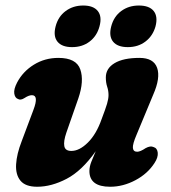

<svg xmlns="http://www.w3.org/2000/svg" viewBox="-20 -682 635 713"><path d="M550 -136Q564 -132 565.8 -114.8Q567.5 -97.5 554 -77Q528.5 -37 482.8 -12.8Q437 11.5 389 11.5Q312 11.5 312 -47Q312 -62.5 319 -80.8Q326 -99 335.5 -120.5Q284 -47.5 227.5 -18Q171 11.5 118 11.5Q74.5 11.5 56 -11Q37.5 -33.5 39.8 -71.8Q42 -110 60.5 -157.5L104 -273.5Q125 -328.5 98.5 -328.5Q87 -328.5 71 -318Q56.5 -308.5 46.5 -314.5Q35.5 -318.5 33 -334.5Q30.5 -350.5 43.5 -375.5Q65 -416.5 105.8 -441.8Q146.5 -467 197 -467Q263.5 -467 278.2 -424.2Q293 -381.5 271 -317L226.5 -189.5Q215.5 -157.5 218.8 -139.5Q222 -121.5 245 -121.5Q275 -121.5 306.5 -152.8Q338 -184 357.5 -240Q372 -278 377.5 -296.5Q383 -315 383 -329Q383 -345 378 -360Q373 -375 373 -394.5Q373 -428 405.5 -447.5Q438 -467 498 -467Q550.5 -467 563.5 -430Q576.5 -393 549 -330.5L487.5 -182.5Q472 -146.5 473.5 -132.5Q475 -118.5 489.5 -118.5Q501 -118.5 521 -132Q538.5 -141.5 550 -136ZM247.5 -507Q210 -507 193.5 -527.2Q177 -547.5 186.5 -584Q196 -620.5 223.8 -641Q251.5 -661.5 289 -661.5Q327 -661.5 343.2 -641Q359.5 -620.5 349.5 -584Q340 -548.5 313 -527.8Q286 -507 247.5 -507ZM454.5 -507Q416.5 -507 400 -527.2Q383.5 -547.5 393 -584Q402.5 -620.5 430.2 -641Q458 -661.5 495.5 -661.5Q534.5 -661.5 550.8 -641Q567 -620.5 557.5 -584Q547.5 -548.5 520.2 -527.8Q493 -507 454.5 -507Z"/></svg>

Font: Fraunces 72pt S100
Style: Bold Italic
Weight: 700
Italic angle: -16°
Version: Version 1.000; ttfautohint (v1.8.3)